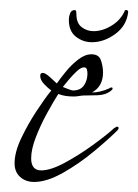

<svg xmlns="http://www.w3.org/2000/svg" viewBox="-20 -353 275 382"><path d="M48 9Q31 9 20 -1Q9 -11 9 -28Q9 -50 22 -77.5Q35 -105 52 -131Q69 -157 82 -173Q75 -178 67.5 -186Q60 -194 60 -202Q60 -208 65 -208Q70 -208 79.5 -199.5Q89 -191 93 -187Q100 -197 111 -210.5Q122 -224 135.5 -234.5Q149 -245 162 -245Q177 -245 181 -232.5Q185 -220 185 -209Q185 -181 163 -169Q179 -169 197 -177Q199 -179 202 -179Q204 -179 204 -177Q204 -175 202.5 -174Q201 -173 199 -171Q189 -164 174 -163.5Q159 -163 147 -163Q143 -163 137.5 -162Q132 -161 127 -161Q119 -161 111.5 -162Q104 -163 96 -166Q87 -152 74 -128.5Q61 -105 51.5 -80.5Q42 -56 42 -38Q42 -14 62 -14Q81 -14 109.5 -29.5Q138 -45 165.5 -65Q193 -85 207 -98Q209 -99 210.5 -100Q212 -101 213 -101Q216 -101 216 -98Q216 -96 213 -93Q196 -76 166.5 -51.5Q137 -27 105 -9Q73 9 48 9ZM125 -173Q140 -173 147 -183Q154 -193 154 -207Q154 -210 153 -214.5Q152 -219 147 -219Q141 -219 132.5 -211Q124 -203 116.5 -194Q109 -185 105 -180Q107 -179 115 -176Q123 -173 125 -173ZM163 -269Q145 -269 131 -280Q117 -291 117 -313Q117 -320 119.5 -326.5Q122 -333 129 -333Q132 -333 132 -325Q132 -307 142.5 -299Q153 -291 166 -291Q184 -291 202 -302Q220 -313 228 -331Q228 -333 231 -333Q235 -333 235 -329Q232 -302 209.5 -285.5Q187 -269 163 -269Z"/></svg>

Font: Sassy Frass
Style: Regular
Weight: 400
Designer: Robert E. Leuschke
Foundry: Robert E. Leuschke
Version: Version 1.010; ttfautohint (v1.8.3)